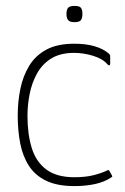

<svg xmlns="http://www.w3.org/2000/svg" viewBox="-20 -625 424 650"><path d="M232 5Q174 5 136.5 -13Q99 -31 78 -63.5Q57 -96 48.5 -139.5Q40 -183 40 -234Q40 -281 49 -324.5Q58 -368 79 -402.5Q100 -437 137 -457Q174 -477 231 -477Q271 -477 300 -468.5Q329 -460 348 -444Q352 -440 352.5 -438.5Q353 -437 353 -432V-409Q353 -404 350 -404Q347 -404 344 -407Q328 -426 295.5 -436Q263 -446 231 -446Q184 -446 153.5 -427Q123 -408 105.5 -376.5Q88 -345 80.5 -307.5Q73 -270 73 -233Q73 -171 87.5 -124Q102 -77 137 -51Q172 -25 232 -25Q268 -25 295 -31.5Q322 -38 343 -48Q347 -51 350 -47L359 -31Q361 -28 359.5 -26.5Q358 -25 356 -24Q334 -9 302 -2Q270 5 232 5ZM259 -578Q259 -564 254 -557Q249 -550 232 -550Q216 -550 210.5 -557Q205 -564 205 -578Q205 -592 210.5 -598.5Q216 -605 232 -605Q249 -605 254 -598.5Q259 -592 259 -578Z"/></svg>

Font: Glory Thin
Style: Regular
Weight: 100
Designer: Robert Leuschke
Foundry: Robert Leuschke
Version: Version 1.011